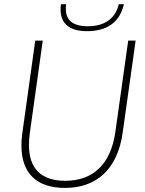

<svg xmlns="http://www.w3.org/2000/svg" viewBox="-20 -891 692 918"><path d="M290.5 7.5C438.5 7.5 541.5 -78.5 566.5 -256.5L628.5 -697H593L531.5 -259.5C510 -109.5 428.5 -26.5 291.5 -26.5C176 -26.5 118.5 -86.5 118.5 -196.5C118.5 -214.5 119.5 -233.5 122.5 -254.5L184.5 -697H148.5L86.5 -252.5C83.5 -232 82.5 -212.5 82.5 -194.5C82.5 -63.5 154.5 7.5 290.5 7.5ZM271.5 -871C258.5 -779.5 311.5 -742 395 -742C489 -742 551.5 -781.5 572.5 -871H548C531.5 -799.5 476.5 -765.5 400.5 -765.5C319.5 -765.5 286.5 -801.5 296.5 -871Z"/></svg>

Font: HK Grotesk ExtraLight
Style: Italic
Weight: 200
Italic angle: -16°
Designer: Alfredo Marco Pradil
Foundry: Hanken Design Co.
Version: Version 3.001;FEAKit 1.0